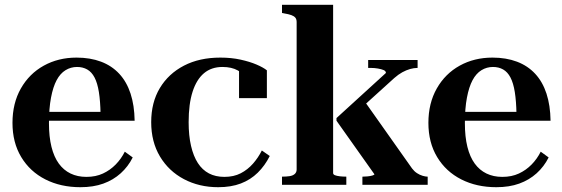

<svg xmlns="http://www.w3.org/2000/svg" viewBox="-20 -770 2343 800"><path d="M184 -257Q184 -200 194.5 -158Q205 -116 225 -88.5Q245 -61 274 -47Q303 -33 340 -33Q379 -33 409 -47Q439 -61 462 -84.5Q485 -108 500 -138L533 -114Q514 -76 483 -48Q452 -20 410.5 -5Q369 10 315 10Q233 10 169 -22.5Q105 -55 68.5 -115.5Q32 -176 32 -258Q32 -340 67 -401.5Q102 -463 162.5 -496.5Q223 -530 299 -530Q356 -530 401 -513Q446 -496 477 -462.5Q508 -429 524 -380Q540 -331 541 -267H117L116 -304H423L399 -295Q398 -349 392 -386.5Q386 -424 374 -447Q362 -470 343.5 -480.5Q325 -491 301 -491Q275 -491 253 -477.5Q231 -464 216 -436Q201 -408 192.5 -363Q184 -318 184 -257Z M915 -33Q954 -33 983 -48Q1012 -63 1034 -88Q1056 -113 1071 -143L1104 -120Q1084 -80 1054 -50.5Q1024 -21 983.5 -5.5Q943 10 889 10Q810 10 746.5 -23.5Q683 -57 646.5 -118Q610 -179 610 -261Q610 -343 646 -403Q682 -463 746.5 -496.5Q811 -530 898 -530Q944 -530 982.5 -521.5Q1021 -513 1049 -501Q1077 -489 1092 -477V-361H976V-489Q983 -488 990 -483.5Q997 -479 1002 -472Q1007 -465 1009.5 -457.5Q1012 -450 1010 -442Q997 -462 971 -476.5Q945 -491 907 -491Q861 -491 830 -465Q799 -439 782.5 -388Q766 -337 766 -261Q766 -205 776 -162Q786 -119 804.5 -90.5Q823 -62 850.5 -47.5Q878 -33 915 -33Z M1762 0H1490V-34H1492Q1500 -34 1511 -35Q1522 -36 1531 -38.5Q1540 -41 1540 -44L1382 -267V-278L1588 -466Q1588 -474 1578.5 -478Q1569 -482 1554.5 -484.5Q1540 -487 1525 -487H1514V-520H1720V-487H1719Q1705 -487 1689 -482.5Q1673 -478 1656.5 -469Q1640 -460 1623 -445L1475 -311L1497 -351L1697 -68Q1706 -56 1717.5 -48.5Q1729 -41 1741 -37.5Q1753 -34 1761 -34H1762ZM1368 -750V-49Q1368 -43 1375.5 -40Q1383 -37 1395.5 -35.5Q1408 -34 1422 -34H1423V0H1155V-34H1156Q1173 -34 1186.5 -36Q1200 -38 1208 -45Q1216 -52 1216 -64V-678Q1216 -690 1210.5 -696.5Q1205 -703 1194 -707Q1183 -711 1165 -714L1155 -716V-750Z M1917 -257Q1917 -200 1927.5 -158Q1938 -116 1958 -88.5Q1978 -61 2007 -47Q2036 -33 2073 -33Q2112 -33 2142 -47Q2172 -61 2195 -84.5Q2218 -108 2233 -138L2266 -114Q2247 -76 2216 -48Q2185 -20 2143.5 -5Q2102 10 2048 10Q1966 10 1902 -22.5Q1838 -55 1801.5 -115.5Q1765 -176 1765 -258Q1765 -340 1800 -401.5Q1835 -463 1895.5 -496.5Q1956 -530 2032 -530Q2089 -530 2134 -513Q2179 -496 2210 -462.5Q2241 -429 2257 -380Q2273 -331 2274 -267H1850L1849 -304H2156L2132 -295Q2131 -349 2125 -386.5Q2119 -424 2107 -447Q2095 -470 2076.5 -480.5Q2058 -491 2034 -491Q2008 -491 1986 -477.5Q1964 -464 1949 -436Q1934 -408 1925.5 -363Q1917 -318 1917 -257Z"/></svg>

Font: Roboto Serif 144pt SemiBold
Style: Regular
Weight: 600
Version: Version 1.008